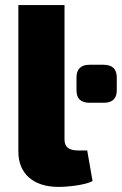

<svg xmlns="http://www.w3.org/2000/svg" viewBox="-20 -720 478 753"><path d="M233 -700H52V-125C52 -38 112 13 209 13C245 13 315 6 343 -10L322 -130H286C250 -130 233 -143 233 -173ZM331 -317H386C421 -317 438 -333 438 -366V-416C438 -449 421 -466 386 -466H331C297 -466 280 -449 280 -416V-366C280 -333 297 -317 331 -317Z"/></svg>

Font: Exo 2 Extra Bold
Style: Regular
Weight: 800
Designer: Natanael Gama
Version: Version 1.001;PS 001.001;hotconv 1.0.88;makeotf.lib2.5.64775